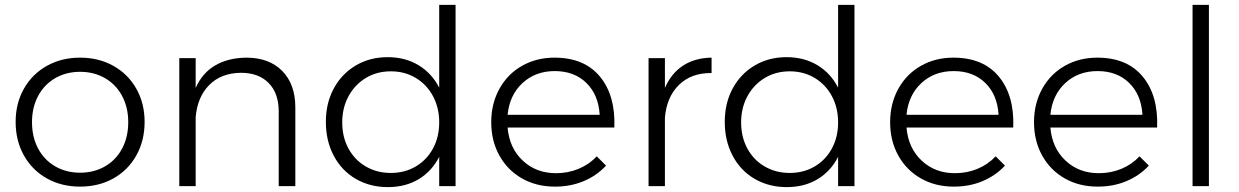

<svg xmlns="http://www.w3.org/2000/svg" viewBox="-20 -762 5072 786"><path d="M572 -263Q572 -186 538 -125.5Q504 -65 444 -31.5Q384 2 308 2Q232 2 172 -31.5Q112 -65 78 -125.5Q44 -186 44 -263Q44 -339 78 -399Q112 -459 172 -492.5Q232 -526 308 -526Q384 -526 444 -492.5Q504 -459 538 -399Q572 -339 572 -263ZM111 -262Q111 -201 136 -154Q161 -107 206 -81Q251 -55 308 -55Q365 -55 410 -81Q455 -107 480 -154Q505 -201 505 -262Q505 -322 480 -369Q455 -416 410 -442Q365 -468 308 -468Q251 -468 206 -442Q161 -416 136 -369Q111 -322 111 -262Z M1189 -322V0H1121V-306Q1121 -380 1080 -422Q1039 -464 966 -464Q885 -463 836.5 -414Q788 -365 781 -282V0H714V-524H781V-402Q808 -463 860.5 -494Q913 -525 988 -526Q1082 -526 1135.5 -471.5Q1189 -417 1189 -322Z M1845 -742V0H1778V-120Q1748 -61 1694 -28.5Q1640 4 1568 4Q1494 4 1436 -30Q1378 -64 1346 -125Q1314 -186 1314 -263Q1314 -340 1346.5 -400Q1379 -460 1436.5 -494Q1494 -528 1567 -528Q1639 -528 1693.5 -495Q1748 -462 1778 -403V-742ZM1778 -261Q1778 -321 1752.5 -368.5Q1727 -416 1682 -443Q1637 -470 1580 -470Q1523 -470 1478 -443Q1433 -416 1407 -368.5Q1381 -321 1381 -261Q1381 -201 1406.5 -154Q1432 -107 1477.5 -80.5Q1523 -54 1580 -54Q1637 -54 1682 -80.5Q1727 -107 1752.5 -154Q1778 -201 1778 -261Z M2495 -240H2058Q2065 -156 2120 -104.5Q2175 -53 2256 -53Q2306 -53 2349 -71Q2392 -89 2423 -122L2461 -84Q2423 -43 2369.5 -20.5Q2316 2 2252 2Q2176 2 2117 -31.5Q2058 -65 2024.5 -125Q1991 -185 1991 -262Q1991 -338 2024.5 -398.5Q2058 -459 2117 -492.5Q2176 -526 2250 -526Q2372 -526 2436 -448.5Q2500 -371 2495 -240ZM2435 -292Q2430 -374 2380.5 -422.5Q2331 -471 2251 -471Q2172 -471 2119 -422Q2066 -373 2058 -292Z M2893 -526V-463Q2810 -464 2759.5 -414.5Q2709 -365 2702 -280V0H2635V-524H2702V-402Q2728 -462 2776.5 -493.5Q2825 -525 2893 -526Z M3478 -742V0H3411V-120Q3381 -61 3327 -28.5Q3273 4 3201 4Q3127 4 3069 -30Q3011 -64 2979 -125Q2947 -186 2947 -263Q2947 -340 2979.5 -400Q3012 -460 3069.5 -494Q3127 -528 3200 -528Q3272 -528 3326.5 -495Q3381 -462 3411 -403V-742ZM3411 -261Q3411 -321 3385.5 -368.5Q3360 -416 3315 -443Q3270 -470 3213 -470Q3156 -470 3111 -443Q3066 -416 3040 -368.5Q3014 -321 3014 -261Q3014 -201 3039.5 -154Q3065 -107 3110.5 -80.5Q3156 -54 3213 -54Q3270 -54 3315 -80.5Q3360 -107 3385.5 -154Q3411 -201 3411 -261Z M4128 -240H3691Q3698 -156 3753 -104.5Q3808 -53 3889 -53Q3939 -53 3982 -71Q4025 -89 4056 -122L4094 -84Q4056 -43 4002.5 -20.5Q3949 2 3885 2Q3809 2 3750 -31.5Q3691 -65 3657.5 -125Q3624 -185 3624 -262Q3624 -338 3657.5 -398.5Q3691 -459 3750 -492.5Q3809 -526 3883 -526Q4005 -526 4069 -448.5Q4133 -371 4128 -240ZM4068 -292Q4063 -374 4013.5 -422.5Q3964 -471 3884 -471Q3805 -471 3752 -422Q3699 -373 3691 -292Z M4717 -240H4280Q4287 -156 4342 -104.5Q4397 -53 4478 -53Q4528 -53 4571 -71Q4614 -89 4645 -122L4683 -84Q4645 -43 4591.5 -20.5Q4538 2 4474 2Q4398 2 4339 -31.5Q4280 -65 4246.5 -125Q4213 -185 4213 -262Q4213 -338 4246.5 -398.5Q4280 -459 4339 -492.5Q4398 -526 4472 -526Q4594 -526 4658 -448.5Q4722 -371 4717 -240ZM4657 -292Q4652 -374 4602.5 -422.5Q4553 -471 4473 -471Q4394 -471 4341 -422Q4288 -373 4280 -292Z M4862 -742H4929V0H4862Z"/></svg>

Font: Gontserrat Light
Style: Regular
Weight: 300
Designer: Julieta Ulanovsky
Foundry: Julieta Ulanovsky
Version: Version 6.001